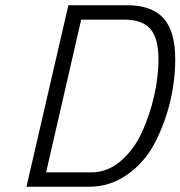

<svg xmlns="http://www.w3.org/2000/svg" viewBox="-20 -713 689 733"><path d="M585 -487C585 -442.3 579.5 -395.7 568.5 -347C557.5 -298.3 541.8 -251.8 521.5 -207.5C501.2 -163.2 474.2 -126.7 440.5 -98C406.8 -69.3 369.7 -55 329 -55H156L290 -638H454C500.7 -638 534.2 -626 554.5 -602C574.8 -578 585 -539.7 585 -487ZM319 0C373 0 422 -15.5 466 -46.5C510 -77.5 544.8 -117.5 570.5 -166.5C596.2 -215.5 615.7 -267.5 629 -322.5C642.3 -377.5 649 -432.3 649 -487C649 -558.3 634 -610.5 604 -643.5C574 -676.5 528 -693 466 -693H241L81 0Z"/></svg>

Font: RazerF5 Light
Style: Italic
Weight: 300
Foundry: Razer Inc.
Version: Version 2